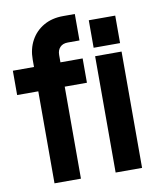

<svg xmlns="http://www.w3.org/2000/svg" viewBox="-85 -827 743 894"><g transform="rotate(-10 286.5 -380.0)"><path d="M100 0V-435H0V-550H100V-585Q100 -635.5 121.5 -675Q143 -714.5 182.2 -737.2Q221.5 -760 275 -760H330V-635H275Q251 -635 238 -621.2Q225 -607.5 225 -585V-550H330V-435H225V0ZM389 0V-550H514V0ZM389 -590V-720H514V-590Z"/></g></svg>

Font: Mohave Light
Style: Regular
Weight: 300
Designer: Gumpita Rahayu
Foundry: Tokotype
Version: Version 2.003